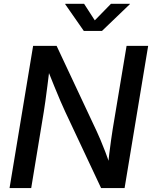

<svg xmlns="http://www.w3.org/2000/svg" viewBox="-20 -962 778 982"><path d="M28.8 0 149.4 -727.5H269.5L474.6 -290.5Q482.4 -273.9 494.1 -246.3Q505.9 -218.8 518.8 -184.8Q531.7 -150.9 543.5 -114.3L530.8 -100.6Q533.7 -134.8 538.6 -173.6Q543.5 -212.4 548.3 -247.1Q553.2 -281.7 556.6 -302.7L627.4 -727.5H737.8L617.2 0H497.1L313.5 -390.6Q302.7 -414.1 289.1 -445.3Q275.4 -476.6 258.5 -518.6Q241.7 -560.5 219.7 -615.2L235.4 -627Q228.5 -570.8 222.7 -524.9Q216.8 -479 212.2 -445.3Q207.5 -411.6 204.1 -391.1L139.6 0ZM410.2 -942.4 464.8 -857.9 547.4 -942.4H644.5L644 -940.4L501.5 -803.7H408.7L313.5 -940.4L314 -942.4Z"/></svg>

Font: Inter 24pt Medium
Style: Italic
Weight: 500
Italic angle: -9.3988°
Designer: Rasmus Andersson
Foundry: rsms
Version: Version 4.001;git-66647c0bb